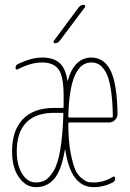

<svg xmlns="http://www.w3.org/2000/svg" viewBox="-20 -770 540 800"><path d="M360.4 -509.8Q269.5 -509.8 264.6 -284.2Q264.6 -280.3 269.5 -280.3H445.3Q450.2 -280.3 450.2 -285.2Q449.2 -356.4 440.9 -403.8Q432.6 -451.2 418.9 -472.7Q405.3 -494.1 391.6 -502Q377.9 -509.8 360.4 -509.8ZM129.9 -9.8Q153.3 -9.8 169.9 -20Q186.5 -30.3 203.6 -58.1Q220.7 -85.9 231 -145.5Q241.2 -205.1 244.1 -293.9Q244.1 -299.8 239.3 -299.8H205.1Q128.9 -299.8 89.4 -259.3Q49.8 -218.8 49.8 -139.6Q49.8 -82 72.3 -45.9Q94.7 -9.8 129.9 -9.8ZM240.2 -320.3Q245.1 -320.3 245.1 -324.2V-370.1Q245.1 -453.1 223.6 -481.4Q202.1 -509.8 155.3 -509.8Q109.4 -509.8 54.7 -481.4Q44.9 -477.5 44.9 -487.3Q44.9 -498 53.7 -502.9Q111.3 -530.3 155.3 -530.3Q202.1 -530.3 227.5 -508.3Q252.9 -486.3 260.7 -434.6Q260.7 -433.6 261.7 -433.6Q262.7 -433.6 262.7 -434.6Q289.1 -529.3 360.4 -530.3Q413.1 -530.3 440.4 -476.6Q467.8 -422.9 469.7 -294.9Q469.7 -281.2 459.5 -270.5Q449.2 -259.8 434.6 -259.8H269.5Q264.6 -259.8 264.6 -253.9Q264.6 -184.6 273.9 -135.3Q283.2 -85.9 293.9 -62.5Q304.7 -39.1 322.3 -25.9Q339.8 -12.7 349.1 -11.2Q358.4 -9.8 370.1 -9.8Q413.1 -9.8 450.2 -33.2Q453.1 -35.2 456.5 -33.7Q460 -32.2 460 -28.3Q460 -14.6 450.2 -9.8Q412.1 9.8 370.1 9.8Q274.4 9.8 252 -146.5Q251 -146.5 250 -144.5Q235.4 -58.6 205.6 -24.4Q175.8 9.8 129.9 9.8Q87.9 9.8 59.1 -30.8Q30.3 -71.3 30.3 -139.6Q30.3 -226.6 75.2 -273.4Q120.1 -320.3 205.1 -320.3ZM209 -589.8Q205.1 -589.8 203.6 -593.3Q202.1 -596.7 204.1 -599.6L308.6 -740.2Q316.4 -750 329.1 -750Q333 -750 334.5 -746.6Q335.9 -743.2 334 -740.2L228.5 -599.6Q220.7 -589.8 209 -589.8Z"/></svg>

Font: Rounded Mgen+ 1mn thin
Style: Regular
Weight: 100
Designer: [Source Han Sans]
Ryoko NISHIZUKA  (kana & ideographs); Paul D. Hunt (Latin, Greek & Cyrillic); Wenlong ZHANG  (bopomofo
Version: Version 1.059.20150602